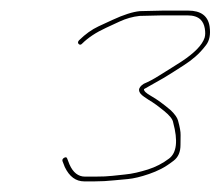

<svg xmlns="http://www.w3.org/2000/svg" viewBox="-20 -647 416 362"><path d="M285.5 -618H333.5C344.6 -618 352.8 -615.3 358.2 -610C362.2 -606 364.9 -600.5 366.1 -593.5C367.3 -586.5 367.2 -580.7 365.8 -576C361.4 -562.2 346.8 -547.2 322.2 -531C315.1 -526.3 308.8 -522.3 303.3 -519C297.8 -515.7 290 -510.8 279.9 -504.4C269.9 -498 260.2 -492.9 251 -489C239 -481.2 239.2 -473.1 251.7 -464.5C258 -460.2 263.1 -456.8 267.1 -454.5C271 -452.2 278.4 -446.7 289.2 -438C300 -429.3 305.7 -422 306.5 -416C315.8 -381.6 313.2 -358.9 298.7 -348C286.7 -338.9 273.4 -332.1 259 -327.5C251.6 -325.2 244.3 -323.2 237 -321.5C229.8 -319.8 222.6 -318.7 215.5 -318C208.4 -317.3 200.6 -316.5 192.1 -315.5C183.6 -314.5 172.7 -314 159.3 -314H140.3C127.5 -314 117.7 -321.7 111 -337L106.7 -348C105.8 -350.7 103.9 -351.2 100.9 -349.5C98 -347.8 97 -345.7 97.9 -343L102.2 -332C110.8 -314 123 -305 138.9 -305H157.9C170.6 -305 183 -305.7 195.2 -307C201.3 -307.7 209.9 -308.5 221 -309.4C232 -310.4 245.4 -313.6 261.1 -319C268.9 -321.7 276.4 -324.8 283.6 -328.5C290.9 -332.2 298.8 -337.4 307.5 -344.1C316.2 -350.8 320.4 -360.8 320.3 -374C320.3 -380 320.3 -386.1 320.5 -392.3C320.7 -398.5 319 -407.7 315.6 -420C314.1 -425.3 309.6 -431.7 302.1 -439C288.1 -450.9 275.7 -459.9 264.9 -466C255.4 -471.3 250.9 -475.7 251.5 -479L289.4 -500.5C295.6 -504.2 301.5 -507.8 307.1 -511.5C312.7 -515.2 319.2 -519.3 326.6 -524C334 -528.7 341.2 -534 348.1 -540C355.1 -546 361.9 -553.3 368.5 -562C375.1 -570.6 377.3 -582.3 375.2 -597C372.2 -617 358.8 -627 334.9 -627H286.9L243.7 -626C230.2 -624.7 213 -619.2 192.1 -609.5L165.7 -597.3C153.1 -591.4 140.9 -582.7 129 -571C126.6 -568.3 126.4 -566 128.4 -564C130.4 -562 132.7 -562.3 135.1 -565C146.3 -576.1 161.2 -585.9 179.8 -594.5L205.5 -606.4C217.6 -612 230.2 -615.6 243.3 -617Z"/></svg>

Font: Proton
Style: LitCndIt
Weight: 500
Version: Version 1.017